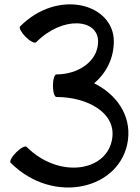

<svg xmlns="http://www.w3.org/2000/svg" viewBox="-20 -827 632 867"><path d="M235 -389C372 -389 503 -320 487 -204C467 -52 247 -17 100 -164C94 -170 73 -159 53 -139C33 -119 22 -98 28 -92C222 102 529 28 558 -196C572 -307 506 -401 405 -451C460 -497 494 -564 494 -640C494 -810 243 -880 71 -708C64 -702 76 -681 95 -661C115 -641 136 -630 143 -636C263 -757 423 -742 423 -640C423 -549 332 -491 235 -491C226 -491 219 -468 219 -440C219 -412 226 -389 235 -389Z"/></svg>

Font: Nupuram Condensed Medium
Style: Regular
Weight: 500
Width: 3
Designer: Santhosh Thottingal (santhosh.thottingal@gmail.com)
Foundry: SMC
Version: Version 1.000